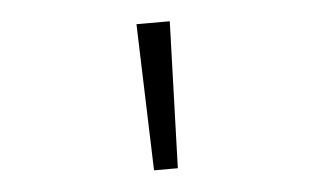

<svg xmlns="http://www.w3.org/2000/svg" viewBox="-34 -847 668 402"><g transform="rotate(-5 300.0 -646.0)"><path d="M275 -492 265 -800H335L325 -492Z"/></g></svg>

Font: Victor Mono Thin
Style: Regular
Weight: 100
Monospace: yes
Designer: Rune Bjørnerås
Version: Version 1.561;gftools[0.9.30]